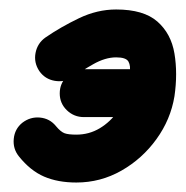

<svg xmlns="http://www.w3.org/2000/svg" viewBox="-20 -335 392 405"><path d="M106 -138Q106 -159 121 -174Q136 -189 157 -189Q192 -189 226.5 -189Q261 -189 296 -189Q317 -189 331.5 -174Q346 -159 346 -138Q346 -117 331.5 -102.5Q317 -88 296 -88Q261 -88 226.5 -88Q192 -88 157 -88Q136 -88 121 -102.5Q106 -117 106 -138ZM63 -185Q51 -203 55 -223.5Q59 -244 76 -256Q108 -278 146.5 -296.5Q185 -315 225 -315Q283 -315 312 -289.5Q341 -264 348 -222Q355 -180 348 -132Q340 -83 310 -41.5Q280 0 236 25Q192 50 141 50Q102 50 73 37.5Q44 25 20 -5Q7 -21 9 -42Q11 -63 27 -76Q44 -89 64.5 -87Q85 -85 98 -69Q108 -57 116 -54Q124 -51 141 -51Q168 -51 190.5 -64.5Q213 -78 228.5 -100.5Q244 -123 248 -148Q251 -166 253.5 -181Q256 -196 251 -205Q246 -214 225 -214Q202 -214 176.5 -199.5Q151 -185 133 -172Q116 -161 95.5 -164.5Q75 -168 63 -185Z"/></svg>

Font: FRB American Cursive Guidelines Arrows Ultra
Style: Bold Italic
Weight: 1000
Italic angle: -25°
Version: Version 2.0;Modular Font Editor K font №1